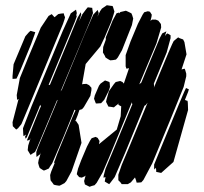

<svg xmlns="http://www.w3.org/2000/svg" viewBox="-20 -716 782 735"><path d="M292 -169 254 -60 234 -23 227 -15 212 -7 207 -5 194 -7 186 -9 181 -16 174 -25 173 -31 172 -46 176 -59 189 -91 187 -95 190 -102 198 -124 257 -267 269 -294 265 -296 259 -280 224 -194 180 -91 171 -78 167 -71 156 -66 148 -63 141 -67 132 -73 129 -81 126 -92 128 -104 137 -133 134 -126 126 -120 120 -115 119 -123V-134L124 -149L165 -247L200 -331L199 -334L160 -241L121 -148L114 -134L104 -128L97 -123L92 -131L86 -141L88 -159L97 -187L93 -180L83 -178L86 -186L94 -205L129 -292L137 -310L135 -312L134 -315L127 -297L92 -213L83 -191L78 -185L76 -193L80 -201L70 -195L69 -203L68 -225L101 -310L220 -597L251 -665L271 -679L274 -666L271 -653L276 -659L274 -654L267 -634L166 -391H171L250 -582L277 -648L289 -669L291 -661L283 -635L295 -661L310 -681L316 -688L324 -687L333 -686L334 -678L336 -666L327 -641L212 -366L217 -373L303 -582L337 -660L354 -678L356 -671L358 -666L355 -658L353 -652L363 -673L370 -683L389 -696L402 -694L411 -693L413 -688L418 -672L415 -661L406 -633L381 -574L364 -538L308 -471L294 -392L296 -394L311 -395L321 -390L330 -380V-371L326 -349L301 -306L294 -298L284 -295L277 -274L268 -252L271 -253L281 -238ZM485 -620 447 -524 431 -496 424 -488 413 -486 402 -485 393 -490 384 -496 381 -503 374 -515 375 -536 385 -564V-565V-573L394 -595L411 -637L426 -665L436 -668L435 -664L441 -670L454 -673L462 -675L473 -670L483 -665L486 -658L490 -645ZM683 -383 635 -265 563 -91 529 -27 521 -18 509 -17H503L501 -25L497 -36V-37L481 -18L469 -11H455H446L441 -18L433 -26V-31V-47L446 -85L473 -149L545 -323L538 -314L533 -311L459 -131L419 -38L403 -17L398 -11L391 -15L381 -21L382 -27L384 -38L376 -36L377 -44L384 -70L425 -168L487 -318L485 -320V-325L397 -112L373 -56L350 -16L342 -7L331 -4L323 -1L313 -6L305 -10L302 -23L308 -45L306 -42L293 -36L283 -38L274 -49L275 -55L279 -71L291 -103L313 -155L325 -178L331 -187L346 -192L354 -188L361 -176L359 -165V-164L360 -165L427 -220L442 -271L444 -309L440 -311L433 -315L434 -321L432 -318L423 -311L416 -305L404 -307L395 -308L390 -318L386 -326L388 -336L397 -367L416 -394L423 -402L440 -406L449 -402L454 -396L474 -455L464 -453L461 -462V-505L480 -558L508 -625L526 -660L532 -669L546 -673L554 -671L561 -660L560 -652L556 -636L562 -641H576L586 -637L596 -624L597 -611L579 -550L513 -393L521 -400L546 -461L591 -569L601 -588L609 -592L617 -596L615 -590L611 -577L614 -582L620 -588L625 -586L633 -581V-570L618 -515L569 -396L570 -386L569 -380L589 -429L625 -515L639 -547L645 -559L662 -573L667 -570L681 -565L686 -555L694 -508L675 -450L682 -452L687 -453L689 -448L693 -434V-424ZM221 -624 93 -315 62 -241 49 -225 42 -220 37 -225 29 -233 28 -248 50 -333 52 -337 45 -334V-340L44 -352L56 -417L87 -493L136 -610L166 -655L178 -662L185 -654L189 -650L197 -657L203 -662L213 -664L224 -665L226 -657L229 -650L227 -642ZM32 -470 77 -577 91 -593 97 -598 107 -595 115 -593 112 -583 99 -547 60 -452 48 -425 43 -415 28 -414V-425ZM379 -334 367 -321 353 -320H347L345 -325L340 -338L343 -351L359 -388L365 -396L382 -408L391 -405L399 -402L400 -397L401 -383L397 -370ZM700 -295 644 -96 597 -54 583 -57 578 -58V-63L577 -74L578 -75L571 -67L570 -73V-86L592 -140L665 -317L685 -364L692 -379L703 -374L700 -364L688 -334L691 -332L698 -330L699 -322Z"/></svg>

Font: Rubik Marker Hatch
Style: Regular
Weight: 400
Designer: Hubert and Fischer, NaN
Foundry: Hubert & Fischer, NaN
Version: Version 2.200